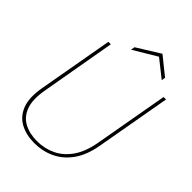

<svg xmlns="http://www.w3.org/2000/svg" viewBox="-253 -981 1102 1102"><g transform="rotate(45 298.0 -429.5)"><path d="M238 12Q172 12 123 -14.5Q74 -41 52.5 -97Q31 -153 47 -243L128 -700H148L68 -244Q53 -159 72 -107Q91 -55 135.5 -31Q180 -7 241 -7Q303 -7 355.5 -32.5Q408 -58 444.5 -111Q481 -164 496 -249L576 -700H596L515 -243Q499 -153 458.5 -97Q418 -41 361 -14.5Q304 12 238 12ZM252 -760 256 -784 396 -871 504 -784 500 -761 394 -845Z"/></g></svg>

Font: DM Sans 36pt Thin
Style: Italic
Weight: 250
Italic angle: -10°
Designer: Colophon Foundry, Jonny Pinhorn
Foundry: Colophon Foundry
Version: Version 4.004;gftools[0.9.30]